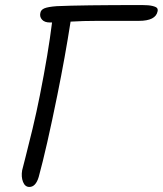

<svg xmlns="http://www.w3.org/2000/svg" viewBox="-20 -700 639 753"><path d="M95.2 33.2Q78.1 33.2 70.3 13.4Q62.5 -6.3 66.9 -32.2Q68.8 -40.5 80.3 -84.7Q91.8 -128.9 107.7 -195.1Q123.5 -261.2 136.2 -325.2Q169.4 -492.2 184.1 -611.8H175.8Q154.8 -611.8 144.8 -623Q134.8 -634.3 138.2 -648.9Q140.1 -661.6 154.5 -667.5Q168.9 -673.3 202.1 -675.8Q296.4 -680.2 537.1 -680.2Q564 -680.2 578.4 -676.5Q592.8 -672.9 596.2 -668Q599.6 -663.1 598.1 -655.8Q590.8 -618.2 524.9 -618.2H363.8Q305.2 -618.2 256.8 -615.2Q235.4 -477.5 205.1 -328.1Q162.6 -118.2 131.8 -5.9Q120.1 33.2 95.2 33.2Z"/></svg>

Font: Shantell Sans Bouncy
Style: Italic
Weight: 300
Italic angle: -11.31°
Designer: Stephen Nixon, Anya Danilova, Shantell Martin
Foundry: Arrow Type
Version: Version 1.006;[9816181b4]